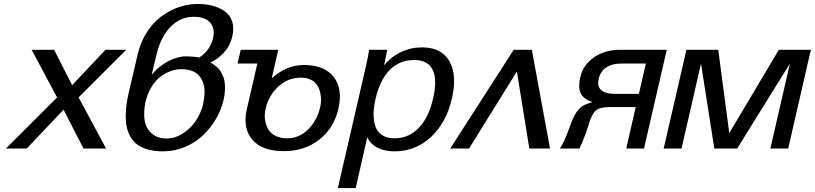

<svg xmlns="http://www.w3.org/2000/svg" viewBox="-20 -752 4125 972"><path d="M517.1 0H402.8L301.8 -196.8L115.2 0H9.8L269 -258.8L140.1 -500H253.9L345.2 -320.8L514.2 -500H619.1L377.9 -258.8Z M748 -373Q781.7 -415.5 830.1 -441.2Q878.4 -466.8 920.9 -466.8Q957.5 -466.8 988.8 -460.9Q1044.9 -497.6 1059.1 -561Q1069.3 -606.9 1044.4 -637Q1019.5 -667 960 -667Q893.6 -667 843.3 -616Q793 -564.9 771 -470.2ZM1009.8 -231H1008.8Q1026.4 -308.6 998 -355.2Q969.7 -401.9 897.9 -401.9Q873.5 -401.9 847.9 -393.3Q822.3 -384.8 795.9 -366.5Q769.5 -348.1 748 -313.7Q726.6 -279.3 715.8 -232.9Q705.6 -181.6 712.6 -141.1Q719.7 -100.6 748.8 -75.7Q777.8 -50.8 822.8 -50.8Q883.3 -50.8 937 -100.6Q990.7 -150.4 1009.8 -231ZM632.8 -288.1 676.8 -476.1Q690.4 -536.1 721.4 -585.4Q752.4 -634.8 793.5 -666.3Q834.5 -697.8 882.3 -714.8Q930.2 -731.9 980 -731.9Q1022.5 -731.9 1057.1 -722.7Q1091.8 -713.4 1118.4 -694.6Q1145 -675.8 1155.5 -643.1Q1166 -610.4 1155.8 -566.9Q1143.6 -516.1 1110.1 -482.2Q1076.7 -448.2 1044.9 -436Q1053.7 -430.7 1059.1 -427.2Q1064.5 -423.8 1075.4 -414.8Q1086.4 -405.8 1093 -396.7Q1099.6 -387.7 1106.9 -372.1Q1114.3 -356.4 1116.9 -339.4Q1119.6 -322.3 1118.9 -297.9Q1118.2 -273.4 1111.8 -246.1Q1100.6 -196.8 1073.7 -150.6Q1046.9 -104.5 1008.3 -67.4Q969.7 -30.3 916.5 -8.1Q863.3 14.2 804.7 14.2Q762.2 14.2 729.2 4.9Q696.3 -4.4 675.3 -20Q654.3 -35.6 640.9 -58.8Q627.4 -82 621.8 -107.4Q616.2 -132.8 616.5 -164.1Q616.7 -195.3 620.8 -224.9Q625 -254.4 632.8 -288.1Z M1599.6 -205.1Q1607.4 -234.4 1604.5 -262Q1601.6 -289.6 1591.3 -311.3Q1581.1 -333 1558.3 -345.9Q1535.6 -358.9 1503.9 -358.9Q1437 -358.9 1388.7 -313.5Q1340.3 -268.1 1325.7 -205.1Q1317.9 -175.8 1321.5 -148.2Q1325.2 -120.6 1336.9 -99.1Q1348.6 -77.6 1373.5 -64.7Q1398.4 -51.8 1432.6 -51.8Q1495.1 -51.8 1540 -96.9Q1585 -142.1 1599.6 -205.1ZM1692.9 -200.2Q1670.4 -103 1595.9 -44.9Q1521.5 13.2 1416.5 13.2Q1308.6 13.2 1258.8 -43.2Q1209 -99.6 1228.5 -194.8L1282.7 -430.2H1182.6L1198.7 -500H1388.7L1355.5 -355Q1429.2 -422.9 1517.6 -422.9Q1622.6 -422.9 1669.4 -362.5Q1716.3 -302.2 1692.9 -200.2Z M1881.3 -252Q1874.5 -222.2 1872.1 -195.6Q1869.6 -168.9 1873.3 -142.1Q1877 -115.2 1887.9 -95.7Q1898.9 -76.2 1921.4 -64Q1943.8 -51.8 1976.6 -51.8Q2048.8 -51.8 2099.4 -103.8Q2149.9 -155.8 2172.4 -252.9Q2194.8 -349.1 2170.4 -398.7Q2146 -448.2 2076.7 -448.2Q2002.9 -448.2 1953.4 -398.4Q1903.8 -348.6 1881.3 -252ZM1690.4 200.2 1833.5 -420.9Q1843.3 -463.4 1848.6 -500H1940.4L1924.3 -420.9Q1959.5 -464.4 2009.8 -488.3Q2060.1 -512.2 2116.7 -512.2Q2214.4 -512.2 2254.9 -442.4Q2295.4 -372.6 2267.6 -252Q2238.8 -129.4 2160.9 -57.6Q2083 14.2 1977.5 14.2Q1926.3 14.2 1889.9 -4.9Q1853.5 -23.9 1839.4 -58.1L1780.8 200.2Z M2259.3 0 2580.6 -500H2672.4L2764.6 0H2659.7L2596.7 -390.1L2354.5 0Z M3214.4 -276.9 3249.5 -430.2H3122.6Q3078.1 -430.2 3048.8 -410.2Q3019.5 -390.1 3011.2 -354Q3002 -315.9 3022.9 -296.4Q3043.9 -276.9 3093.3 -276.9ZM2978.5 -235.8Q2933.1 -250.5 2919.4 -280.5Q2905.8 -310.5 2917.5 -360.8Q2931.6 -423.8 2987.3 -461.9Q3043 -500 3119.6 -500H3355.5L3240.2 0H3150.4L3198.2 -210H3067.4Q3017.1 -210 2996.3 -192.6Q2975.6 -175.3 2957.5 -113.8Q2939 -53.7 2913.6 0H2814.5Q2828.6 -22.5 2837.9 -43Q2847.2 -63.5 2865.2 -111.8L2870.6 -127Q2884.8 -165 2899.7 -185.8Q2914.6 -206.5 2931.6 -216.6Q2948.7 -226.6 2978.5 -234.9Z M3970.2 0H3879.9L3979 -430.2L3711.9 0H3596.2L3528.8 -430.2L3430.2 0H3339.8L3455.1 -500H3616.2L3671.9 -78.1L3922.9 -500H4085Z"/></svg>

Font: Perun
Style: Italic
Weight: 400
Italic angle: -12°
Foundry: Stefan Peev, Context Ltd
Version: Version 001.000